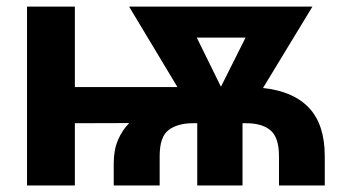

<svg xmlns="http://www.w3.org/2000/svg" viewBox="-20 -566 1062 586"><path d="M327.1 0V-67.4Q327.1 -108.4 340.1 -138.7Q353 -168.9 374.5 -190.4L208.5 -189.9V0H62.5V-545.9H208.5V-300.3H521.5L374 -545.9H933.6L782.7 -297.4Q875.5 -287.6 923.3 -236.6Q971.2 -185.5 971.2 -89.4V0H831.5V-89.4Q831.5 -145.5 806.2 -167.7Q780.8 -189.9 731 -189.9H720.2V0H582V-189.9H568.8Q522.5 -189.9 494.9 -169.4Q467.3 -148.9 467.3 -89.4V0ZM654.3 -301.3 729.5 -451.2H580.6Z"/></svg>

Font: Inter-Bold
Style: Bold
Weight: 700
Designer: Rasmus Andersson
Foundry: rsms
Version: Version 4.000;git-a52131595